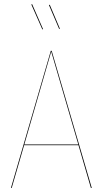

<svg xmlns="http://www.w3.org/2000/svg" viewBox="-20 -932 509 952"><path d="M193.4 -787.6 189.9 -786.1 135.3 -909.7 139.2 -911.6ZM276.9 -790 273.4 -788.1 222.7 -906.7 226.6 -908.7ZM430.7 0 369.1 -211.9H99.6L38.1 0H34.2L231.9 -680.2H236.3L435.1 0ZM100.6 -215.8H368.2L233.9 -676.3Z"/></svg>

Font: Fira Sans Compressed Four
Style: Regular
Weight: 100
Width: 1
Designer: Carrois Corporate & Edenspiekermann AG
Foundry: Carrois Corporate GbR & Edenspiekermann AG
Version: Version 4.203;PS 004.203;hotconv 1.0.88;makeotf.lib2.5.64775